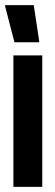

<svg xmlns="http://www.w3.org/2000/svg" viewBox="-23 -725 213 745"><path d="M29 0V-510H141V0ZM33 -561 -3 -700V-705H108L129 -566V-561Z"/></svg>

Font: Saira UltraCondensed ExtraBold
Style: Regular
Weight: 800
Width: 1
Designer: Hector Gatti with collaboration of the Omnibus-Type team
Foundry: Omnibus-Type
Version: Version 1.101